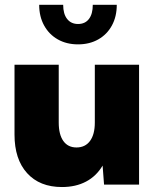

<svg xmlns="http://www.w3.org/2000/svg" viewBox="-20 -752 635 782"><path d="M546.4 0H403.8L397.9 -77.6Q372.6 -34.7 330.6 -12.5Q288.6 9.8 232.4 9.8Q141.6 9.8 90.3 -46.9Q39.1 -103.5 39.1 -203.6V-488.3H219.2V-252.9Q219.2 -204.1 238 -177.7Q256.8 -151.4 291.5 -151.4Q327.1 -151.4 346.7 -178Q366.2 -204.6 366.2 -252.9V-488.3H546.4ZM455.6 -732.4Q455.6 -684.6 435.8 -648.2Q416 -611.8 380.4 -591.6Q344.7 -571.3 297.9 -571.3Q251 -571.3 215.3 -591.6Q179.7 -611.8 159.7 -648.2Q139.6 -684.6 139.6 -732.4H237.3Q237.3 -695.3 253.4 -674.8Q269.5 -654.3 297.9 -654.3Q326.7 -654.3 342.3 -674.8Q357.9 -695.3 357.9 -732.4Z"/></svg>

Font: Kumbh Sans Black
Style: Regular
Weight: 900
Version: Version 1.005